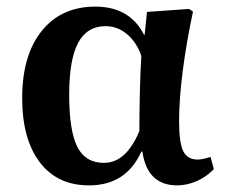

<svg xmlns="http://www.w3.org/2000/svg" viewBox="-20 -546 684 580"><path d="M249 14Q153 14 100 -56Q47 -126 47 -250Q47 -379 106 -452.5Q165 -526 268 -526Q372 -526 415 -441H417L424 -510L551 -519L563 -511Q543 -417 532 -331.5Q521 -246 521 -180Q521 -115 533.5 -89.5Q546 -64 577 -64Q592 -64 616 -72L626 -35Q604 -12 574.5 1Q545 14 515 14Q425 14 410 -88H407Q361 14 249 14ZM294 -54Q361 -54 401 -150Q401 -203 402.5 -266.5Q404 -330 407 -377Q393 -418 364 -442.5Q335 -467 299 -467Q243 -467 216 -416.5Q189 -366 189 -260Q189 -151 213.5 -102.5Q238 -54 294 -54Z"/></svg>

Font: Literata 36pt SemiBold
Style: Regular
Weight: 600
Designer: Latin by Veronika Burian and Jose Scaglione. Greek by Irene Vlachou. Cyrillic by Vera Evstafieva.
Foundry: TypeTogether
Version: Version 3.002